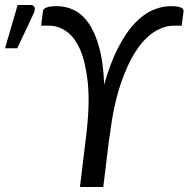

<svg xmlns="http://www.w3.org/2000/svg" viewBox="-111 -746 753 766"><path d="M60.5 -702.5Q61.5 -711.5 75.8 -716.5Q90 -721.5 115.5 -721.5Q152 -721.5 184.8 -705.5Q217.5 -689.5 243 -652.8Q268.5 -616 285 -556Q301.5 -496 304.5 -408.5Q329.5 -496 360.5 -556Q391.5 -616 426.2 -652.8Q461 -689.5 497.8 -705.5Q534.5 -721.5 570.5 -721.5Q596 -721.5 609.2 -716.5Q622.5 -711.5 621.5 -702.5L614 -643.5H581.5Q545 -643.5 506.2 -620Q467.5 -596.5 432.2 -543.8Q397 -491 369 -406.5Q341 -322 326 -200H325.5L301 0H208L235.5 -227Q247.5 -341 238.8 -420.5Q230 -500 208 -549.5Q186 -599 153.5 -621.2Q121 -643.5 85.5 -643.5H53ZM-91 -553.5 -40.5 -726H10.5Q23 -726 26.5 -717.2Q30 -708.5 24 -694L-42 -553.5Z"/></svg>

Font: Lato 2
Style: Italic
Weight: 400
Italic angle: -7°
Designer: Lukasz Dziedzic with Adam Twardoch and Botio Nikoltchev
Foundry: tyPoland Lukasz Dziedzic
Version: Version 2.015; 2015-08-06; http://www.latofonts.com/